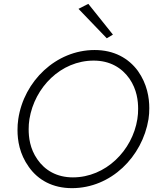

<svg xmlns="http://www.w3.org/2000/svg" viewBox="-20 -969 801 998"><path d="M388 -923 535 -770 567 -789 439 -949ZM75 -350C72 -331 71 -311 71 -293C71 -240 81 -169 130 -101C178 -33 254 9 354 9C557 9 720 -154 752 -350C755 -369 756 -388 756 -407C756 -461 745 -532 697 -600C648 -667 572 -709 472 -709C271 -709 104 -547 75 -350ZM133 -350C160 -515 296 -654 467 -654C551 -654 613 -617 653 -560C692 -503 698 -444 698 -403C698 -386 697 -368 694 -350C668 -186 529 -47 359 -47C275 -47 213 -84 174 -141C135 -197 129 -256 129 -297C129 -314 130 -332 133 -350Z"/></svg>

Font: Jost Light
Style: Italic
Weight: 300
Italic angle: -5°
Version: Version 3.710